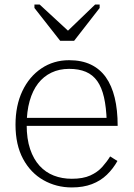

<svg xmlns="http://www.w3.org/2000/svg" viewBox="-20 -811 586 842"><path d="M97 -263Q97 -202 112 -157.5Q127 -113 153.5 -84Q180 -55 216 -41Q252 -27 295 -27Q344 -27 376 -41.5Q408 -56 428.5 -79Q449 -102 463 -125L495 -105Q476 -71 448.5 -44.5Q421 -18 383 -3.5Q345 11 295 11Q227 11 170.5 -21Q114 -53 81 -114.5Q48 -176 48 -264Q48 -348 78 -411.5Q108 -475 161.5 -511Q215 -547 283 -547Q338 -547 378 -528Q418 -509 444 -472.5Q470 -436 483 -382.5Q496 -329 496 -259H80V-294H464L448 -279Q446 -341 436 -384.5Q426 -428 406.5 -455.5Q387 -483 356.5 -496Q326 -509 283 -509Q240 -509 205.5 -492.5Q171 -476 147 -445Q123 -414 110 -368Q97 -322 97 -263ZM244 -632H305L417 -776V-791H397L261 -660H296L154 -791H131V-776Z"/></svg>

Font: Roboto Serif Thin
Style: Regular
Weight: 250
Designer: Greg Gazdowicz
Foundry: Commercial Type
Version: Version 1.004